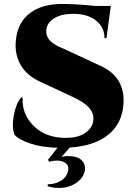

<svg xmlns="http://www.w3.org/2000/svg" viewBox="-20 -734 685 972"><path d="M303 -487 490 -400Q615 -343 605 -206Q598 -108 527.5 -51.5Q457 5 333 13L291 61Q305 56 325.5 56Q346 56 366 61.5Q386 67 399 83.5Q412 100 410 124Q407 158 377 183.5Q347 209 306 215.5Q265 222 221 209L222 199Q259 199 290 180Q321 161 326 123Q328 103 311 91Q294 79 271 79Q248 79 229 85L223 75L271 14Q195 12 137.5 -6Q80 -24 54 -51Q39 -89 49.5 -148Q60 -207 86 -240H95Q89 -158 150 -97Q211 -36 312 -36Q380 -36 416.5 -64.5Q453 -93 453 -134Q453 -166 428 -192Q403 -218 347 -244L184 -320Q115 -351 83.5 -407Q52 -463 61 -535Q71 -622 132 -668Q193 -714 294 -714Q360 -714 463 -704H541L519 -541H509Q509 -596 466 -630Q423 -664 350 -664Q290 -664 253.5 -641Q217 -618 214 -580Q213 -566 217.5 -554Q222 -542 229 -533Q236 -524 249 -515Q262 -506 273.5 -500Q285 -494 303 -487Z"/></svg>

Font: Cinzel Decorative Black
Style: Regular
Weight: 900
Designer: Natanael Gama
Version: Version 1.001;PS 001.001;hotconv 1.0.56;makeotf.lib2.0.21325